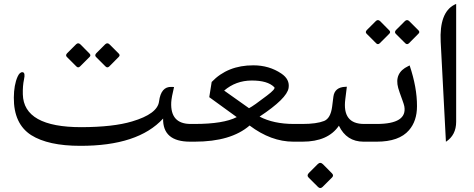

<svg xmlns="http://www.w3.org/2000/svg" viewBox="-20 -715 2391 969"><path d="M386.2 -490.7 431.6 -444.8Q440.4 -436 432.1 -427.7L384.3 -379.9Q374.5 -370.1 365.2 -379.9L317.4 -427.7Q309.1 -436 318.8 -446.3L363.8 -491.2Q374.5 -502 386.2 -490.7ZM533.2 -490.7 579.1 -444.8Q587.9 -436 579.1 -427.7L531.7 -379.9Q522 -370.1 512.2 -379.9L464.8 -427.2Q456.1 -436 466.3 -446.8L510.7 -491.2Q522 -502 533.2 -490.7ZM939.5 0Q800.8 0 803.2 -116.7Q676.8 21.5 385.3 21Q223.1 21 137.2 -33.2Q48.8 -90.3 49.8 -222.7Q50.3 -286.6 68.8 -328.1Q79.6 -352.1 94.2 -350.6Q108.9 -348.6 101.1 -314Q94.2 -282.2 95.2 -239.3Q99.1 -72.8 391.1 -73.2Q551.8 -73.7 646.5 -102.1Q774.9 -140.1 782.7 -203.1Q792.5 -278.8 845.7 -276.4L858.4 -275.9Q845.7 -224.1 844.2 -198.7Q838.9 -89.4 942.4 -89.4H960Q960 -89.4 960 0Z M1460.4 0Q1348.1 0 1239.7 -81.5Q1145.5 0 962.9 0H936Q936 0 936 -89.4H962.4Q1107.9 -89.4 1174.8 -124L1036.1 -224.6L1048.3 -301.3Q1128.9 -385.7 1258.8 -385.3Q1338.4 -385.3 1399.9 -343.8Q1443.4 -314.5 1436.5 -271Q1428.2 -217.8 1290 -126.5Q1360.8 -89.4 1462.9 -89.4H1509.8V0ZM1111.3 -257.8 1236.8 -168.9Q1259.8 -180.7 1327.1 -232.4Q1372.6 -266.6 1364.3 -274.9Q1330.6 -309.1 1249.5 -308.6Q1169.9 -308.1 1111.3 -257.8Z M1609.9 113.8 1655.3 159.7Q1666 170.4 1655.8 180.7L1607.9 228.5Q1596.2 239.7 1585 228.5L1537.6 181.2Q1526.4 170.4 1539.1 157.7L1583.5 113.3Q1596.2 100.6 1609.9 113.8ZM1835 0H1814.9Q1729 0 1690.4 -80.6Q1635.7 0 1506.8 0H1484.9Q1484.9 0 1484.9 -89.4H1506.3Q1577.6 -89.4 1615.7 -104.5Q1648.4 -117.7 1656.2 -176.3L1662.6 -227.1Q1668.9 -274.9 1723.1 -276.9L1730.5 -277.3L1722.7 -214.4Q1706.5 -89.4 1817.4 -89.4H1835Z M1898.9 -607.9 1944.3 -562Q1953.1 -553.2 1944.8 -544.9L1897 -497.1Q1887.2 -487.3 1877.9 -497.1L1830.1 -544.9Q1821.8 -553.2 1831.5 -563.5L1876.5 -608.4Q1887.2 -619.1 1898.9 -607.9ZM2045.9 -607.9 2091.8 -562Q2100.6 -553.2 2091.8 -544.9L2044.4 -497.1Q2034.7 -487.3 2024.9 -497.1L1977.5 -544.4Q1968.8 -553.2 1979 -564L2023.4 -608.4Q2034.7 -619.1 2045.9 -607.9ZM1880.9 -89.4Q2036.6 -89.4 2020.5 -178.7Q2018.6 -188.5 2011.2 -208.5Q1994.1 -254.9 1989.7 -271Q1968.8 -347.2 2039.6 -380.9L2047.4 -384.8Q2085 -272.9 2084.5 -179.2Q2084.5 -104 2043.9 -57.6Q1994.1 0 1881.3 0H1810.5Q1810.5 0 1810.5 -89.4Z M2272.9 -690.9 2282.2 -695.3V-100.6Q2282.2 -33.2 2230.5 0.5L2204.1 -504.4Q2196.8 -651.4 2272.9 -690.9Z"/></svg>

Font: Gandom WOL
Style: WOL
Weight: 400
Foundry: DejaVu fonts team - Redesigned by Saber Rastikerdar - Based on Samim Font
Version: Version 0.8